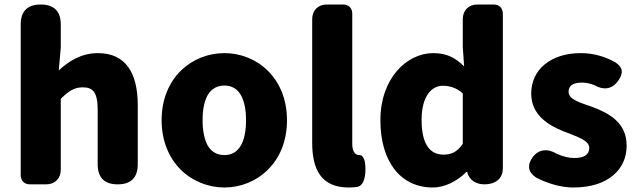

<svg xmlns="http://www.w3.org/2000/svg" viewBox="-20 -819 2835 853"><path d="M72 -399V-41C72 -16 88 0 113 0H161H185C224 0 250 -26 250 -65V-380C284 -413 308 -431 348 -431C393 -431 414 -409 414 -330V-89C414 -30 444 0 503 0C562 0 592 -30 592 -89V-352C592 -494 539 -583 415 -583C338 -583 282 -544 241 -506L250 -607V-710C250 -769 220 -799 161 -799C102 -799 72 -769 72 -710Z M1170 -65C1222 -116 1255 -191 1255 -285C1255 -473 1121 -583 977 -583C832 -583 698 -473 698 -285C698 -191 732 -116 783 -65C835 -14 905 14 977 14C1049 14 1119 -14 1170 -65ZM903 -397C919 -424 944 -439 977 -439C1043 -439 1073 -379 1073 -285C1073 -190 1043 -130 977 -130C944 -130 919 -145 903 -172C888 -199 880 -238 880 -285C880 -332 888 -371 903 -397Z M1545 -489V-758C1545 -783 1529 -799 1504 -799H1456H1432C1393 -799 1367 -773 1367 -734V-185C1367 -66 1407 14 1529 14C1544 14 1557 13 1569 11C1605 2 1607 -63 1601 -100C1599 -112 1590 -131 1578 -130C1577 -130 1577 -130 1576 -130C1562 -130 1545 -141 1545 -179Z M2214 -399V-758C2214 -783 2198 -799 2173 -799H2125H2101C2062 -799 2036 -773 2036 -734V-609L2042 -524C2005 -560 1968 -583 1905 -583C1787 -583 1670 -471 1670 -285C1670 -99 1761 14 1903 14C1957 14 2012 -15 2052 -55H2056V-53C2065 -18 2096 0 2132 0C2180 0 2214 -24 2214 -72ZM1879 -169C1862 -194 1853 -233 1853 -287C1853 -392 1898 -438 1947 -438C1977 -438 2009 -429 2036 -404V-292V-180C2011 -143 1984 -132 1950 -132C1920 -132 1895 -144 1879 -169Z M2400 -533C2362 -502 2340 -457 2340 -403C2340 -308 2417 -262 2485 -235C2543 -212 2598 -196 2598 -162C2598 -134 2578 -117 2531 -117C2506 -117 2480 -124 2453 -136C2414 -160 2373 -157 2346 -120C2321 -85 2326 -54 2362 -30C2414 -3 2474 14 2527 14C2605 14 2664 -6 2704 -40C2744 -73 2764 -120 2764 -172C2764 -275 2685 -316 2614 -343C2555 -364 2506 -377 2506 -411C2506 -438 2525 -452 2566 -452C2584 -452 2603 -448 2622 -440C2660 -418 2698 -422 2724 -457C2750 -492 2750 -518 2714 -542C2673 -565 2622 -583 2560 -583C2494 -583 2439 -565 2400 -533Z"/></svg>

Font: GenSenRounded2 TW H
Style: Regular
Weight: 900
Version: Version 2.100;PS 2.1;hotconv 16.6.51;makeotf.lib2.5.65220 DE